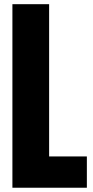

<svg xmlns="http://www.w3.org/2000/svg" viewBox="-20 -879 437 899"><path d="M38.1 0V-859.4H210V-146.5H386.7V0Z"/></svg>

Font: webenart
Style: Regular
Weight: 400
Designer: Vernon Adams
Foundry: Vernon Adams
Version: Version 2.116; ttfautohint (v1.8.3)